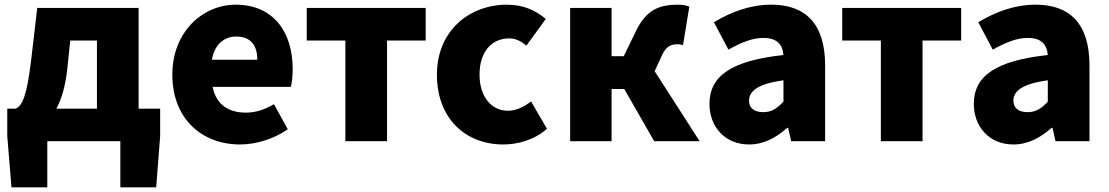

<svg xmlns="http://www.w3.org/2000/svg" viewBox="-20 -603 4738 820"><path d="M221 -139C243 -180 259 -235 267 -305L280 -430H394V-139ZM572 -139V-569H139L113 -346C94 -188 75 -154 48 -139H11V-22L29 197H182V0H494V197H647L664 -22V-139Z M1005 14C1072 14 1150 -9 1209 -51L1150 -158C1109 -134 1071 -122 1030 -122C958 -122 904 -154 888 -232H1222C1226 -245 1230 -277 1230 -308C1230 -464 1150 -583 986 -583C848 -583 716 -469 716 -284C716 -96 842 14 1005 14ZM885 -348C897 -416 940 -447 989 -447C1054 -447 1079 -405 1079 -348Z M1455 0H1633V-430H1798V-569H1290V-430H1455Z M2129 14C2189 14 2261 -4 2316 -53L2248 -170C2219 -147 2185 -130 2149 -130C2079 -130 2028 -190 2028 -284C2028 -379 2077 -439 2155 -439C2180 -439 2202 -430 2228 -408L2311 -522C2268 -559 2214 -583 2145 -583C1986 -583 1846 -473 1846 -284C1846 -96 1969 14 2129 14Z M2776 -299 2804 -360C2824 -408 2847 -414 2875 -414C2883 -414 2890 -412 2897 -410L2924 -575C2910 -580 2894 -583 2877 -583C2792 -583 2738 -560 2693 -464L2644 -363H2592V-569H2415V0H2592V-223H2646L2774 0H2968Z M3179 14C3242 14 3295 -15 3342 -57H3346L3359 0H3504V-323C3504 -501 3421 -583 3274 -583C3185 -583 3104 -553 3029 -508L3091 -391C3148 -423 3195 -441 3240 -441C3298 -441 3322 -414 3326 -368C3104 -344 3010 -279 3010 -159C3010 -64 3074 14 3179 14ZM3240 -124C3203 -124 3179 -140 3179 -173C3179 -213 3215 -245 3326 -260V-169C3300 -141 3276 -124 3240 -124Z M3742 0H3920V-430H4085V-569H3577V-430H3742Z M4308 14C4371 14 4424 -15 4471 -57H4475L4488 0H4633V-323C4633 -501 4550 -583 4403 -583C4314 -583 4233 -553 4158 -508L4220 -391C4277 -423 4324 -441 4369 -441C4427 -441 4451 -414 4455 -368C4233 -344 4139 -279 4139 -159C4139 -64 4203 14 4308 14ZM4369 -124C4332 -124 4308 -140 4308 -173C4308 -213 4344 -245 4455 -260V-169C4429 -141 4405 -124 4369 -124Z"/></svg>

Font: Noto Sans CJK Black
Style: Bold
Weight: 900
Designer: Ryoko NISHIZUKA (kana & ideographs); Paul D. Hunt (Latin, Greek & Cyrillic); Wenlong ZHANG (bopomofo); Sandoll Communica
Foundry: Adobe Systems Incorporated
Version: Version 1.000;PS 1;hotconv 1.0.78;makeotf.lib2.5.61930